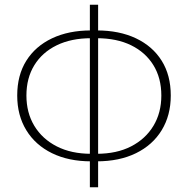

<svg xmlns="http://www.w3.org/2000/svg" viewBox="-20 -770 797 814"><path d="M366 -86Q271 -86 200.5 -120.5Q130 -155 91.5 -218Q53 -281 53 -365Q53 -451 91.5 -512.5Q130 -574 200.5 -607.5Q271 -641 366 -641H390Q486 -641 556.5 -607.5Q627 -574 665.5 -512.5Q704 -451 704 -365Q704 -281 665.5 -218Q627 -155 556.5 -120.5Q486 -86 390 -86ZM366 -118H390Q475 -118 536 -149.5Q597 -181 630.5 -236.5Q664 -292 664 -365Q664 -439 630.5 -493.5Q597 -548 536 -578Q475 -608 390 -608H366Q282 -608 220.5 -578Q159 -548 125.5 -493.5Q92 -439 92 -365Q92 -292 125.5 -236.5Q159 -181 220.5 -149.5Q282 -118 366 -118ZM361 24V-750H396V24Z"/></svg>

Font: Noto Sans JP
Style: Regular
Weight: 100
Designer: Ryoko NISHIZUKA 西塚涼子 (kana, bopomofo & ideographs); Paul D. Hunt (Latin, Greek & Cyrillic); Sandoll Communications 산돌커뮤니
Foundry: Adobe
Version: Version 2.004;hotconv 1.0.118;makeotfexe 2.5.65603